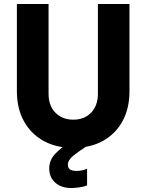

<svg xmlns="http://www.w3.org/2000/svg" viewBox="-20 -740 740 971"><path d="M350.1 7.8Q263.7 7.8 199.7 -27.8Q135.7 -63.5 100.6 -127.7Q65.4 -191.9 65.4 -278.8V-719.7H225.6V-265.6Q225.6 -205.1 260.5 -169.9Q295.4 -134.8 350.1 -134.8Q407.2 -134.8 441.2 -170.7Q475.1 -206.5 475.1 -265.6V-719.7H634.8V-278.8Q634.8 -191.9 599.9 -127.7Q564.9 -63.5 501.2 -27.8Q437.5 7.8 350.1 7.8ZM340.3 210.9Q290.5 210.9 259.8 184.1Q229 157.2 229 111.8Q229 70.3 258.8 38.3Q288.6 6.3 338.4 -24.4L417.5 0Q380.4 23.9 351.8 46.4Q323.2 68.8 323.2 93.8Q323.2 124.5 367.2 124.5Q381.3 124.5 397 121.1Q412.6 117.7 420.4 112.8V197.8Q406.2 204.1 381.8 207.5Q357.4 210.9 340.3 210.9Z"/></svg>

Font: Reddit Sans ExtraBold
Style: Regular
Weight: 800
Designer: Stephen Hutchings
Foundry: Reddit
Version: Version 1.014; ttfautohint (v1.8.4.7-5d5b)